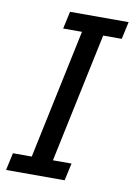

<svg xmlns="http://www.w3.org/2000/svg" viewBox="-80 -742 555 794"><g transform="rotate(10 197.5 -345.0)"><path d="M2 0 18 -73H97L212 -617H133L149 -690H395L379 -617H301L186 -73H264L248 0Z"/></g></svg>

Font: Radio Canada Condensed
Style: Italic
Weight: 400
Width: 3
Italic angle: -12°
Designer: Charles Daoud, Etienne Aubert Bonn, Alexandre Saumier Demers, Jacques Le Bailly
Foundry: Radio-Canada
Version: Version 2.104; ttfautohint (v1.8.4.7-5d5b);gftools[0.9.28.de